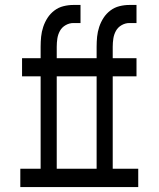

<svg xmlns="http://www.w3.org/2000/svg" viewBox="-20 -755 640 775"><path d="M62 0V-74H144V-447H69V-520H144V-566Q144 -587 146 -607Q148 -627 154.5 -646.5Q161 -666 172 -683Q183 -700 199.5 -712.5Q216 -725 236 -730Q256 -735 276 -735H305V-662H276Q260 -662 245 -653.5Q230 -645 222 -630.5Q214 -616 211.5 -599.5Q209 -583 209 -566V-520H370V-566Q370 -587 372 -607Q374 -627 380.5 -646.5Q387 -666 398 -683Q409 -700 425.5 -712.5Q442 -725 462 -730Q482 -735 502 -735H531V-662H502Q486 -662 471 -653.5Q456 -645 448 -630.5Q440 -616 437.5 -599.5Q435 -583 435 -566V-520H531V-447H435V-74H538V0ZM209 -74H370V-447H209Z"/></svg>

Font: R Plex Mono
Style: Regular
Weight: 400
Monospace: yes
Designer: Belleve Invis
Foundry: Belleve Invis
Version: Version 31.8.0